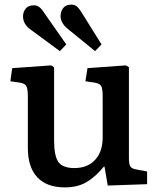

<svg xmlns="http://www.w3.org/2000/svg" viewBox="-20 -800 688 834"><path d="M262 14Q183 14 142 -30Q101 -74 101 -157V-379Q101 -413 95 -425Q89 -437 67 -441L25 -447L33 -504L202 -516L215 -508V-190Q215 -122 234 -96Q253 -70 303 -70Q360 -70 393 -105.5Q426 -141 426 -203V-379Q426 -414 420 -425.5Q414 -437 392 -441L351 -447L360 -504L527 -516L540 -508V-112Q540 -86 546.5 -76.5Q553 -67 572 -64L619 -55V0L448 6L434 -76H431Q395 -32 356 -9Q317 14 262 14ZM393 -578 275 -674Q243 -700 243 -730Q243 -750 254.5 -765Q266 -780 290 -780Q302 -780 311.5 -773.5Q321 -767 332 -750L421 -607ZM240 -578 115 -670Q80 -694 80 -729Q80 -748 91.5 -762.5Q103 -777 127 -777Q139 -777 149 -770.5Q159 -764 170 -747L268 -607Z"/></svg>

Font: Literata 12pt Medium
Style: Regular
Weight: 500
Designer: Latin by Veronika Burian and Jose Scaglione. Greek by Irene Vlachou. Cyrillic by Vera Evstafieva.
Foundry: TypeTogether
Version: Version 3.002